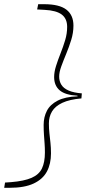

<svg xmlns="http://www.w3.org/2000/svg" viewBox="-52 -735 430 915"><path d="M338 -290 336 -266Q279 -261 245 -245Q211 -229 196 -204Q181 -179 181 -147Q181 -122 183.5 -99.5Q186 -77 188.5 -54Q191 -31 191 -4Q191 46 171.5 82.5Q152 119 108.5 139.5Q65 160 -7 160H-32L-28 135L1 133Q63 128 98.5 112.5Q134 97 148 67.5Q162 38 162 -8Q162 -31 160.5 -51Q159 -71 157.5 -92.5Q156 -114 156 -140Q156 -177 171.5 -207Q187 -237 223 -255.5Q259 -274 318 -276L317 -279Q259 -282 232.5 -304.5Q206 -327 206 -368Q206 -392 215 -420.5Q224 -449 236.5 -480.5Q249 -512 258.5 -543.5Q268 -575 268 -607Q268 -646 242.5 -665.5Q217 -685 161 -688L125 -690L130 -715H158Q231 -715 264.5 -689Q298 -663 298 -613Q298 -579 287.5 -545Q277 -511 263.5 -478.5Q250 -446 240 -418.5Q230 -391 230 -370Q230 -348 240.5 -331Q251 -314 275 -303.5Q299 -293 338 -290Z"/></svg>

Font: Source Serif 4 ExtraLight
Style: Italic
Weight: 250
Italic angle: -12°
Designer: Frank Grießhammer
Foundry: Adobe Systems Incorporated
Version: Version 4.004;hotconv 1.0.116;makeotfexe 2.5.65601